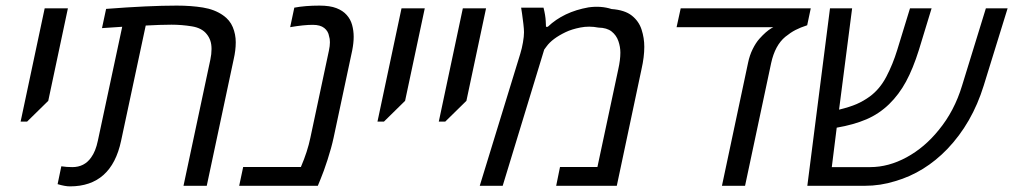

<svg xmlns="http://www.w3.org/2000/svg" viewBox="-20 -660 3599 682"><path d="M53.2 -228 138.7 -630.4H221.2L151.4 -301.8L76.2 -228Z M228.5 2Q210.9 2 184.6 -5.9L197.8 -69.3Q216.8 -66.4 236.8 -66.4Q279.8 -66.4 303.7 -100.6Q319.8 -122.6 327.6 -160.2L414.1 -564.9Q396 -564 378.2 -562.5Q360.4 -561 342.3 -560.1L356.9 -628.4Q508.3 -640.1 607.9 -640.1Q658.7 -640.1 700.7 -633.3Q742.7 -626.5 772.5 -605.5Q796.4 -588.9 806.9 -563.5Q817.4 -538.1 817.4 -509.8Q817.4 -481.4 810.1 -449.7L714.4 0H631.8L727.1 -447.8Q731.4 -467.8 731.4 -485.8Q731.4 -502.9 727.1 -515.6Q722.7 -528.3 714.8 -538.1Q697.8 -560.5 661.6 -566.4Q625.5 -572.3 588.9 -572.3Q569.3 -572.3 546.4 -571.5Q523.4 -570.8 497.6 -569.3L410.2 -160.2Q376 2 228.5 2Z M829.6 0 843.8 -66.9H1048.8Q1072.3 -121.6 1082.5 -170.9L1148.4 -480.5Q1151.9 -497.1 1151.9 -509.8Q1151.9 -522.9 1148.9 -531.2Q1146 -549.3 1131.8 -560.5Q1117.7 -571.8 1090.8 -571.8Q1059.1 -571.8 1010.7 -563.5L1025.4 -632.8Q1064 -640.1 1114.7 -640.1Q1151.9 -640.1 1175 -631.1Q1198.2 -622.1 1211.4 -606.9Q1225.1 -591.8 1230.7 -571.5Q1236.3 -551.3 1236.3 -529.3Q1236.3 -507.3 1231 -480.5L1165 -170.9Q1157.2 -134.8 1143.3 -92Q1129.4 -49.3 1119.1 -24.9L1108.9 0Z M1320.8 -228 1406.2 -630.4H1488.8L1418.9 -301.8L1343.8 -228Z M1538.6 -228 1624 -630.4H1706.5L1636.7 -301.8L1561.5 -228Z M1684.1 0 1828.1 -469.2Q1834 -488.3 1837.6 -509.5Q1841.3 -530.8 1841.3 -545.4Q1841.3 -556.2 1839.1 -575Q1836.9 -593.8 1834.5 -610.6Q1832 -627.4 1831.1 -632.8H1910.6Q1917.5 -605.5 1918.5 -585Q1919.4 -573.7 1919.4 -564.9H1925.8Q1981.9 -618.2 2070.3 -633.8Q2114.7 -640.1 2152.3 -627.9Q2199.2 -624.5 2224.4 -604.5Q2249.5 -584.5 2259 -554.7Q2268.6 -524.9 2268.6 -493.7Q2268.6 -458 2258.8 -414.6L2170.9 0H1955.6L1969.2 -66.9H2102.1L2176.3 -414.6Q2183.6 -447.3 2183.6 -473.1Q2183.6 -493.7 2176.5 -514.2Q2169.4 -534.7 2152.6 -548.1Q2135.7 -561.5 2105.5 -562Q2072.8 -568.4 2041.7 -562.3Q2010.7 -556.2 1989.3 -545.9Q1941.4 -522.9 1921.4 -495.1L1913.1 -483.9L1765.6 0Z M2544.4 0 2637.2 -437Q2642.6 -463.4 2653.6 -485.6Q2664.6 -507.8 2677.2 -522Q2701.2 -548.8 2720.7 -560.1L2727.1 -563.5H2383.3L2397.9 -630.4H2859.9L2847.2 -570.3Q2823.2 -562.5 2805.7 -553.5Q2788.1 -544.4 2769.5 -529.3Q2732.9 -499 2719.2 -436L2626.5 0Z M2847.7 0 2928.2 -630.4H3006.8L2960.4 -270.5Q2998.5 -279.8 3022.7 -290.3Q3046.9 -300.8 3069.8 -317.4Q3105.5 -343.8 3128.4 -387.7Q3151.4 -431.6 3167 -482.4L3212.4 -630.4H3289.1L3244.1 -482.9Q3223.1 -416 3198.2 -370.1Q3173.3 -324.2 3138.2 -290Q3102.5 -255.4 3057.4 -236.1Q3012.2 -216.8 2952.1 -206.5L2934.6 -66.4H3070.8Q3136.2 -66.4 3200.4 -101.3Q3264.6 -136.2 3314.5 -198.2Q3370.1 -265.6 3397.5 -356.4L3481.9 -630.4H3559.1L3474.1 -355.5Q3433.1 -223.1 3345.2 -130.9Q3264.2 -46.9 3160.2 -16.6Q3107.4 0 3051.3 0Z"/></svg>

Font: Open Sans
Style: Italic
Weight: 400
Italic angle: -12°
Designer: Monotype Design Team
Foundry: Monotype Imaging Inc.
Version: Version 3.000; ttfautohint (v1.8.4)